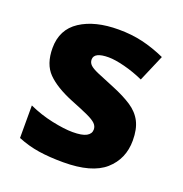

<svg xmlns="http://www.w3.org/2000/svg" viewBox="-108 -655 724 760"><g transform="rotate(20 254.5 -274.5)"><path d="M468 -165Q468 -87 413 -38.5Q358 10 238 10Q180 10 134.5 3Q89 -4 45 -22V-159Q93 -137 145 -126Q197 -115 232 -115Q272 -115 290 -125Q308 -135 308 -153Q308 -167 297.5 -177.5Q287 -188 261 -200Q235 -212 187 -231Q116 -260 80 -296.5Q44 -333 44 -401Q44 -479 105 -519Q166 -559 266 -559Q320 -559 367 -548Q414 -537 463 -515L415 -403Q375 -421 334 -431.5Q293 -442 266 -442Q205 -442 205 -411Q205 -398 214.5 -388.5Q224 -379 249.5 -368Q275 -357 322 -338Q371 -318 403.5 -296.5Q436 -275 452 -244Q468 -213 468 -165Z"/></g></svg>

Font: Noto Sans Georgian ExtraBold
Style: Regular
Weight: 800
Designer: Monotype Design Team, Akaki Razmadze
Foundry: Google LLC
Version: Version 2.005; ttfautohint (v1.8.4.7-5d5b)